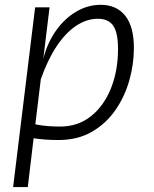

<svg xmlns="http://www.w3.org/2000/svg" viewBox="-20 -576 640 798"><path d="M222 6Q193.5 6 164.8 3.8Q136 1.5 112 -2.5Q88 -6.5 72 -12.5L102.5 -65.5Q117 -61 136 -57.5Q155 -54 178.5 -52Q202 -50 230 -50Q304 -50 358 -93Q412 -136 441.2 -209Q470.5 -282 470.5 -372.5Q470.5 -440.5 450.5 -469.2Q430.5 -498 387 -498Q339.5 -498 295.5 -468.2Q251.5 -438.5 214.2 -382Q177 -325.5 149 -245L141.5 -290L158.5 -326Q175 -394.5 211 -446.2Q247 -498 295.8 -527Q344.5 -556 398.5 -556Q464 -556 500.2 -511Q536.5 -466 536.5 -376.5Q536.5 -309.5 517.5 -242Q498.5 -174.5 459.5 -118.2Q420.5 -62 361.5 -28Q302.5 6 222 6ZM34.5 201.5 126 -545.5H186L177 -472L126 -52.5L123.5 -40.5L119.5 0L95.5 201.5Z"/></svg>

Font: Spline Sans Mono Light
Style: Italic
Weight: 300
Italic angle: -4°
Monospace: yes
Version: Version 1.004